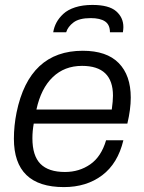

<svg xmlns="http://www.w3.org/2000/svg" viewBox="-20 -743 581 775"><path d="M353 -723.1Q419.4 -723.1 448.7 -697.8Q478 -672.4 478 -633.8Q478 -626.5 476.1 -612.8H423.8Q423.8 -643.1 404.1 -656.5Q384.3 -669.9 346.2 -669.9Q299.8 -669.9 276.9 -652.6Q253.9 -635.3 247.1 -612.8H194.8Q198.2 -633.8 208 -652.1Q217.8 -670.4 235.6 -687Q253.4 -703.6 283.4 -713.4Q313.5 -723.1 353 -723.1ZM237.8 12.2Q36.1 12.2 36.1 -183.1Q36.1 -235.4 46.9 -289.1Q98.1 -538.1 314 -538.1Q410.6 -538.1 459.2 -488.5Q507.8 -439 507.8 -349.1Q507.8 -301.8 494.1 -244.1H116.2Q110.8 -213.9 110.8 -185.1Q110.8 -114.3 143.3 -81.5Q175.8 -48.8 242.2 -48.8Q299.8 -48.8 344.2 -79.6Q388.7 -110.4 408.2 -176.8H478Q455.6 -83 392.3 -35.4Q329.1 12.2 237.8 12.2ZM127 -300.8H431.2Q436 -335.9 436 -356.9Q436 -477.1 311 -477.1Q240.2 -477.1 192.9 -431.6Q145.5 -386.2 127 -300.8Z"/></svg>

Font: Archivo Light
Style: Italic
Weight: 300
Italic angle: -10°
Designer: Hector Gatti
Foundry: Omnibus-Type
Version: Version 2.001